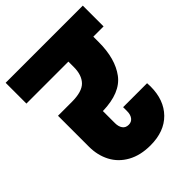

<svg xmlns="http://www.w3.org/2000/svg" viewBox="-226 -856 980 980"><g transform="rotate(-45 264.5 -365.5)"><path d="M469 -551Q469 -431 416.5 -360.5Q364 -290 235 -287V-200Q235 -175 246 -159.5Q257 -144 279 -144Q299 -144 310.5 -159Q322 -174 322 -198V-228H495Q496 -217 496 -204Q496 -106 439.5 -48.5Q383 9 283 9Q211 9 159.5 -19.5Q108 -48 82 -97.5Q56 -147 56 -209V-432H156Q230 -432 259.5 -462.5Q289 -493 289 -551V-590H-14V-740H543V-590H469Z"/></g></svg>

Font: Fz Poppins ExtBd
Style: Regular
Weight: 800
Designer: Ninad Kale (Devanagari), Jonny Pinhorn (Latin)
Foundry: Indian Type Foundry
Version: Vit hóa bi Vntype.Com & FontZin.Com